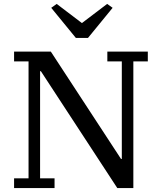

<svg xmlns="http://www.w3.org/2000/svg" viewBox="-20 -962 820 982"><path d="M52 -50H126V-648H52V-698H240L599 -149H603V-648H529V-698H736V-648H662V0H580L189 -598H185V-50H259V0H52ZM242 -922 270 -942 399 -844 528 -942 556 -922 430 -768H368Z"/></svg>

Font: IBM Plex Serif Text
Style: Regular
Weight: 450
Designer: Mike Abbink, Paul van der Laan, Pieter van Rosmalen
Foundry: Bold Monday
Version: Version 3.001